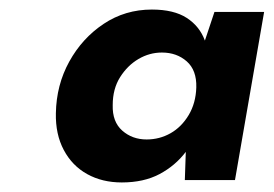

<svg xmlns="http://www.w3.org/2000/svg" viewBox="-20 -731 573 402"><path d="M235 -349Q194 -349 162.5 -366.5Q131 -384 113.5 -417Q96 -450 97 -494Q98 -553 125 -602Q152 -651 197 -681Q242 -711 298 -711Q344 -711 371 -693.5Q398 -676 409 -646L429 -706H533L472 -354H367L369 -413Q347 -384 314 -366.5Q281 -349 235 -349ZM287 -439Q314 -439 337 -452Q360 -465 375 -490Q390 -515 391 -548Q392 -584 371 -602.5Q350 -621 319 -621Q293 -621 270 -607.5Q247 -594 231.5 -569.5Q216 -545 216 -511Q215 -476 236 -457.5Q257 -439 287 -439Z"/></svg>

Font: DM Sans 20pt Black
Style: Italic
Weight: 900
Italic angle: -10°
Version: Version 4.004;gftools[0.9.30]